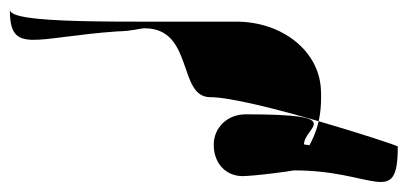

<svg xmlns="http://www.w3.org/2000/svg" viewBox="-164 -164 848 393"><path d="M458.2 131.6C672.7 161.2 367.4 196.5 332.9 196.5C297.4 196.5 273.5 169.5 273.5 132.5C273.5 96.5 302.1 70 338.6 70C550.7 70 458.2 95.6 458.2 131.6ZM266.4 34.9C348.7 35.1 650.2 133 650.2 135.8C650.2 263.3 602.3 184.1 437.2 184.8C477.1 126.3 496 92.8 492.9 20.3C489.9 -58.7 414.8 -119.7 319.2 -119.7C79.6 -120.4 -143.8 -114.2 -143.8 -144.2C-143.8 -50.9 -96.4 -87.8 76.9 -99.8C104.5 -100 123.6 -106.1 132 -106.1C233.3 -106.1 199.1 35.1 266.4 34.9Z"/></svg>

Font: AnarchicType
Style: Regular
Weight: 400
Version: Version Who Cares?